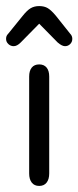

<svg xmlns="http://www.w3.org/2000/svg" viewBox="-23 -603 258 632"><path d="M73 -32Q73 -13 81.5 -2Q90 9 106 9Q122 9 130.5 -2Q139 -13 139 -32V-351Q139 -370 130.5 -380.5Q122 -391 106 -391Q90 -391 81.5 -380.5Q73 -370 73 -351ZM106 -525 167 -463Q181 -451 191 -451Q201 -451 208 -458Q215 -465 215 -475Q215 -485 208 -492L161 -551Q146 -569 134.5 -576Q123 -583 106 -583Q90 -583 78 -576Q66 -569 51 -550L4 -492Q0 -488 -1.5 -484Q-3 -480 -3 -475Q-3 -465 4.5 -458Q12 -451 22 -451Q33 -451 45 -463Z"/></svg>

Font: Beiruti
Style: Regular
Weight: 400
Version: Version 1.00